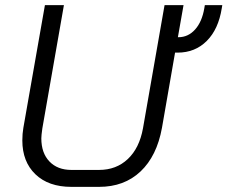

<svg xmlns="http://www.w3.org/2000/svg" viewBox="-20 -720 886 748"><path d="M846 -700 844 -688Q831 -606 785.5 -560.5Q740 -515 672 -515H662L611 -222Q591 -112 527.5 -52Q464 8 366 8H258Q169 8 118 -41Q67 -90 67 -173Q67 -199 71 -222L155 -700H229L145 -220Q141 -192 141 -181Q141 -124 172.5 -91Q204 -58 258 -58H366Q433 -58 478 -100.5Q523 -143 537 -220L621 -700H695L673 -575H675Q713 -575 740 -605Q767 -635 776 -688L778 -700Z"/></svg>

Font: Bai Jamjuree
Style: Italic
Weight: 400
Italic angle: -10°
Version: Version 1.000; ttfautohint (v1.6)